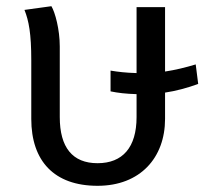

<svg xmlns="http://www.w3.org/2000/svg" viewBox="-20 -587 679 620"><path d="M59 -555C73 -520 81 -479 81 -392V-203C81 -67 155 13 295 13C433 13 513 -78 513 -203V-288C547 -293 585 -303 620 -316L612 -379C579 -369 546 -361 513 -356V-564H421V-351C386 -352 361 -355 337 -359V-292C361 -287 386 -284 421 -283V-209C421 -111 376 -60 295 -60C214 -60 173 -111 173 -209V-437C173 -492 158 -547 146 -567Z"/></svg>

Font: FiraGO Unicode
Style: Regular
Weight: 400
Designer: bBox Type
Foundry: bBox Type GmbH
Version: Version 1.001;PS 001.001;hotconv 1.0.88;makeotf.lib2.5.64775